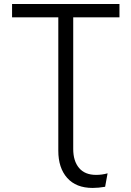

<svg xmlns="http://www.w3.org/2000/svg" viewBox="-20 -720 654 955"><path d="M270 29.8V-633.8H40V-700.2H574.2V-633.8H344.2V21Q344.2 81.1 373.3 115.5Q402.3 149.9 458 149.9Q487.3 149.9 515.1 142.1L502.9 209Q469.7 214.8 440.9 214.8Q358.4 214.8 314.2 165Q270 115.2 270 29.8Z"/></svg>

Font: LT Superior
Style: Regular
Weight: 400
Designer: Daniel Lyons
Foundry: LyonsType
Version: Version 1.000